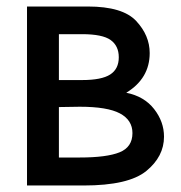

<svg xmlns="http://www.w3.org/2000/svg" viewBox="-20 -570 555 590"><path d="M63 0H237Q375 0 429.5 -44.5Q484 -89 484 -150Q484 -196 453.5 -235Q423 -274 368 -285Q440 -329 440 -407Q440 -461 398.5 -505.5Q357 -550 250 -550H63ZM345 -394Q345 -358 318.5 -341Q292 -324 232 -324H161V-465H232Q295 -465 320 -447Q345 -429 345 -394ZM387 -161Q387 -118 347.5 -102Q308 -86 225 -86H161V-241L225 -242Q310 -242 348.5 -221.5Q387 -201 387 -161Z"/></svg>

Font: Cambay Devanagari
Style: Regular
Weight: 700
Designer: Pooja Saxena
Foundry: Pooja Saxena
Version: Version 1.095;PS 001.095;hotconv 1.0.70;makeotf.lib2.5.58329